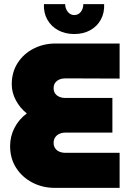

<svg xmlns="http://www.w3.org/2000/svg" viewBox="-20 -911 636 931"><path d="M246 0Q186 0 136.5 -26Q87 -52 58 -97.5Q29 -143 29 -203Q29 -250 50.5 -291.5Q72 -333 110 -361Q77 -387 57 -424.5Q37 -462 37 -502Q37 -561 65.5 -605.5Q94 -650 142.5 -675Q191 -700 249 -700H560V-530L297 -531Q281 -531 268 -525.5Q255 -520 247.5 -509.5Q240 -499 240 -483Q240 -468 247.5 -457.5Q255 -447 268 -441.5Q281 -436 297 -436H525V-268H298Q281 -268 268 -262Q255 -256 247.5 -245Q240 -234 240 -218Q240 -203 247.5 -192Q255 -181 268 -175.5Q281 -170 298 -170H560V0ZM340 -746Q296 -746 262 -764.5Q228 -783 209.5 -816Q191 -849 193 -891H296Q296 -870 308.5 -854Q321 -838 340 -838Q360 -838 372 -853.5Q384 -869 384 -891H485Q487 -849 469 -816Q451 -783 417.5 -764.5Q384 -746 340 -746Z"/></svg>

Font: MuseoModerno Thin Black
Style: Regular
Weight: 900
Version: Version 1.002